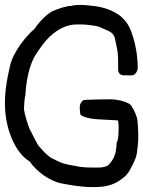

<svg xmlns="http://www.w3.org/2000/svg" viewBox="-38 -752 585 785"><path d="M503 -444C514 -444 525 -462 525 -473C525 -524 516 -570 506 -601C496 -633 486 -659 456 -685C428 -708 384 -725 332 -729C322 -730 306 -732 292 -732C286 -732 262 -731 254 -728C231 -727 207 -719 176 -706C153 -694 124 -665 103 -634C71 -607 17 -543 3 -483C-10 -427 -21 -366 -17 -304C-12 -218 25 -127 83 -92C113 -49 165 -13 209 -3C245 4 293 13 342 13C398 13 430 4 466 -25C487 -40 499 -67 513 -97C524 -121 523 -143 526 -165C528 -182 527 -200 527 -211C527 -214 525 -255 524 -259C522 -277 511 -301 502 -314C495 -337 435 -346 417 -346C416 -346 307 -345 307 -343C298 -343 288 -327 288 -315C288 -314 289 -285 291 -285C291 -276 333 -266 345 -266C346 -264 445 -261 445 -259C446 -255 447 -236 447 -234C447 -221 447 -179 439 -169C437 -127 431 -104 405 -77C399 -71 380 -67 366 -67C324 -67 301 -66 262 -75C226 -81 217 -83 178 -103C162 -110 142 -129 119 -157C113 -165 99 -194 83 -225C78 -235 62 -285 60 -306C60 -317 62 -351 66 -364C68 -415 81 -488 109 -530C125 -554 142 -580 164 -601C202 -637 240 -652 275 -652H300C312 -652 358 -646 363 -644L379 -637C407 -625 418 -623 429 -604C432 -599 435 -576 441 -551C443 -541 445 -521 445 -494V-466C445 -454 455 -444 467 -444Z"/></svg>

Font: Reckless Catfish
Style: Fax
Weight: 400
Foundry: Cannot Into Space Fonts
Version: Version 0.2894